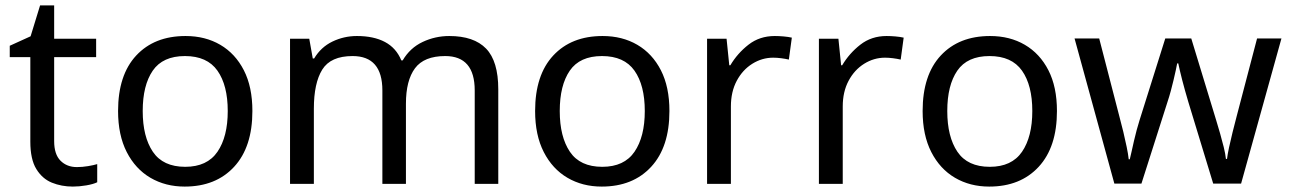

<svg xmlns="http://www.w3.org/2000/svg" viewBox="-20 -679 4763 709"><path d="M264 -62Q284 -62 305 -65.5Q326 -69 339 -73V-6Q325 1 299 5.5Q273 10 249 10Q207 10 171.5 -4.5Q136 -19 114 -55Q92 -91 92 -156V-468H16V-510L93 -545L128 -659H180V-536H335V-468H180V-158Q180 -109 203.5 -85.5Q227 -62 264 -62Z M912 -269Q912 -136 844.5 -63Q777 10 662 10Q591 10 535.5 -22.5Q480 -55 448 -117.5Q416 -180 416 -269Q416 -402 483 -474Q550 -546 665 -546Q738 -546 793.5 -513.5Q849 -481 880.5 -419.5Q912 -358 912 -269ZM507 -269Q507 -174 544.5 -118.5Q582 -63 664 -63Q745 -63 783 -118.5Q821 -174 821 -269Q821 -364 783 -418Q745 -472 663 -472Q581 -472 544 -418Q507 -364 507 -269Z M1639 -546Q1730 -546 1775 -499.5Q1820 -453 1820 -349V0H1733V-345Q1733 -472 1624 -472Q1546 -472 1512.5 -427Q1479 -382 1479 -296V0H1392V-345Q1392 -472 1282 -472Q1201 -472 1170 -422Q1139 -372 1139 -278V0H1051V-536H1122L1135 -463H1140Q1165 -505 1207.5 -525.5Q1250 -546 1298 -546Q1360 -546 1401.5 -524Q1443 -502 1462 -456H1467Q1494 -502 1540.5 -524Q1587 -546 1639 -546Z M2452 -269Q2452 -136 2384.5 -63Q2317 10 2202 10Q2131 10 2075.5 -22.5Q2020 -55 1988 -117.5Q1956 -180 1956 -269Q1956 -402 2023 -474Q2090 -546 2205 -546Q2278 -546 2333.5 -513.5Q2389 -481 2420.5 -419.5Q2452 -358 2452 -269ZM2047 -269Q2047 -174 2084.5 -118.5Q2122 -63 2204 -63Q2285 -63 2323 -118.5Q2361 -174 2361 -269Q2361 -364 2323 -418Q2285 -472 2203 -472Q2121 -472 2084 -418Q2047 -364 2047 -269Z M2841 -546Q2856 -546 2873.5 -544.5Q2891 -543 2904 -540L2893 -459Q2880 -462 2864.5 -464Q2849 -466 2835 -466Q2794 -466 2758 -443.5Q2722 -421 2700.5 -380.5Q2679 -340 2679 -286V0H2591V-536H2663L2673 -438H2677Q2703 -482 2744 -514Q2785 -546 2841 -546Z M3254 -546Q3269 -546 3286.5 -544.5Q3304 -543 3317 -540L3306 -459Q3293 -462 3277.5 -464Q3262 -466 3248 -466Q3207 -466 3171 -443.5Q3135 -421 3113.5 -380.5Q3092 -340 3092 -286V0H3004V-536H3076L3086 -438H3090Q3116 -482 3157 -514Q3198 -546 3254 -546Z M3883 -269Q3883 -136 3815.5 -63Q3748 10 3633 10Q3562 10 3506.5 -22.5Q3451 -55 3419 -117.5Q3387 -180 3387 -269Q3387 -402 3454 -474Q3521 -546 3636 -546Q3709 -546 3764.5 -513.5Q3820 -481 3851.5 -419.5Q3883 -358 3883 -269ZM3478 -269Q3478 -174 3515.5 -118.5Q3553 -63 3635 -63Q3716 -63 3754 -118.5Q3792 -174 3792 -269Q3792 -364 3754 -418Q3716 -472 3634 -472Q3552 -472 3515 -418Q3478 -364 3478 -269Z M4368 -303Q4362 -324 4356 -344.5Q4350 -365 4345.5 -383.5Q4341 -402 4337 -418Q4333 -434 4331 -445H4327Q4325 -434 4321.5 -418Q4318 -402 4313.5 -383Q4309 -364 4303.5 -343.5Q4298 -323 4291 -302L4195 -1H4095L3948 -537H4039L4113 -251Q4121 -222 4128 -192.5Q4135 -163 4140.5 -136.5Q4146 -110 4148 -91H4152Q4155 -103 4159 -121Q4163 -139 4167.5 -159Q4172 -179 4177.5 -199Q4183 -219 4188 -235L4283 -537H4379L4471 -235Q4478 -212 4485.5 -186Q4493 -160 4499 -135.5Q4505 -111 4507 -92H4511Q4513 -109 4518.5 -134.5Q4524 -160 4531.5 -190.5Q4539 -221 4547 -251L4622 -537H4712L4563 -1H4460Z"/></svg>

Font: Noto Sans New Tai Lue
Style: Regular
Weight: 400
Designer: Monotype Design Team
Foundry: Monotype Imaging Inc.
Version: Version 2.003